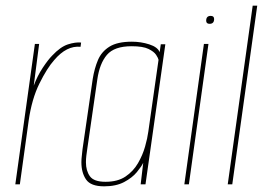

<svg xmlns="http://www.w3.org/2000/svg" viewBox="-20 -650 942 677"><path d="M34 0 103 -495H118L99 -348Q112 -383 131 -411.5Q150 -440 164 -454Q193 -485 219.5 -493.5Q246 -502 266 -500L264 -485Q215 -490 171 -438Q146 -410 119 -355.5Q92 -301 81 -224L50 0Z M347 7Q300 7 283.5 -17Q267 -41 267 -78Q267 -89 268.5 -100.5Q270 -112 271 -124L307 -372Q313 -409 325.5 -438.5Q338 -468 366 -485.5Q394 -503 445 -503Q477 -503 506.5 -493.5Q536 -484 543 -466L547 -494H563L493 0H476L485 -76Q479 -63 462.5 -43Q446 -23 417.5 -8Q389 7 347 7ZM352 -9Q395 -9 422.5 -27.5Q450 -46 466.5 -74.5Q483 -103 491.5 -133Q500 -163 503 -186L539 -439Q538 -445 530.5 -456.5Q523 -468 503.5 -477.5Q484 -487 444 -487Q383 -487 357 -456.5Q331 -426 323 -369L288 -127Q286 -114 284.5 -101.5Q283 -89 283 -78Q283 -48 297 -28.5Q311 -9 352 -9Z M630 0 699 -495H715L646 0ZM719 -566Q707 -566 707 -577Q707 -594 723 -594Q735 -594 735 -583Q735 -566 719 -566Z M783 0 871 -630H887L799 0Z"/></svg>

Font: Alumni Sans Pinstripe
Style: Italic
Weight: 400
Italic angle: -8°
Designer: Robert E. Leuschke
Foundry: Robert E. Leuschke
Version: Version 1.010; ttfautohint (v1.8.4.7-5d5b)